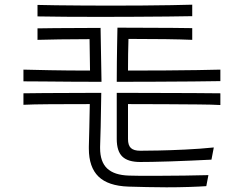

<svg xmlns="http://www.w3.org/2000/svg" viewBox="-20 -777 1040 819"><path d="M800 -708Q758 -707 694.5 -706.5Q631 -706 557.5 -705.5Q484 -705 410 -705Q331 -705 259 -705.5Q187 -706 140 -707V-756Q171 -755 219.5 -754.5Q268 -754 327 -753.5Q386 -753 448 -753Q518 -753 586 -753.5Q654 -754 710 -755Q766 -756 800 -757ZM920 -431Q876 -430 803 -429.5Q730 -429 645 -428.5Q560 -428 478 -428Q478 -476 478.5 -511.5Q479 -547 479.5 -581.5Q480 -616 481 -659Q544 -659 605.5 -658.5Q667 -658 718 -658Q769 -658 800 -657V-607Q758 -609 685.5 -610Q613 -611 528 -611Q527 -581 526.5 -546.5Q526 -512 526 -476Q607 -476 683.5 -476.5Q760 -477 822 -478Q884 -479 920 -480ZM362 -610Q293 -610 234 -609Q175 -608 140 -607V-656Q169 -657 214.5 -657Q260 -657 311.5 -657.5Q363 -658 409 -658L413 -428Q347 -428 282.5 -428.5Q218 -429 165.5 -429.5Q113 -430 80 -430V-480Q117 -479 193.5 -477.5Q270 -476 364 -476ZM860 17Q832 19 786.5 20.5Q741 22 690 22Q649 22 607 21Q565 20 528 19Q441 16 400 -24Q359 -64 359 -143V-152Q360 -185 361 -231.5Q362 -278 363 -333Q270 -333 194 -332.5Q118 -332 80 -330V-379Q114 -380 169 -380Q224 -380 288 -380.5Q352 -381 412 -381Q411 -290 409.5 -237Q408 -184 407 -151V-145Q407 -87 437 -58.5Q467 -30 530 -28Q553 -27 582 -27Q611 -27 643 -27Q704 -27 766.5 -28Q829 -29 869 -30ZM882 -96Q843 -94 796.5 -92Q750 -90 706 -88.5Q662 -87 628 -86.5Q594 -86 578 -86Q526 -86 502 -109Q478 -132 478 -184V-381Q562 -381 647 -380.5Q732 -380 804.5 -380Q877 -380 920 -379V-329Q887 -331 825.5 -331.5Q764 -332 686.5 -332.5Q609 -333 526 -333V-184Q526 -157 538.5 -145.5Q551 -134 578 -134Q604 -134 655.5 -135Q707 -136 770 -139Q833 -142 892 -148Z"/></svg>

Font: Train One
Style: Regular
Weight: 400
Designer: Fontworks Inc.
Foundry: Fontworks Inc.
Version: Version 1.100